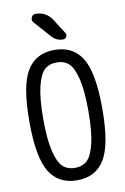

<svg xmlns="http://www.w3.org/2000/svg" viewBox="-104 -1019 707 1088"><g transform="rotate(-10 250.0 -475.0)"><path d="M179.7 -960Q240.2 -960 273.4 -910.2L328.1 -824.2Q335 -814.5 329.1 -802.2Q323.2 -790 309.6 -790Q270.5 -790 244.1 -820.3L160.2 -915Q149.4 -927.7 156.2 -943.8Q163.1 -960 179.7 -960ZM320.8 -642.6Q293.9 -668 250 -668Q206.1 -668 179.2 -642.6Q152.3 -617.2 136.2 -549.3Q120.1 -481.4 120.1 -365.2Q120.1 -249 136.2 -181.2Q152.3 -113.3 179.2 -87.4Q206.1 -61.5 250 -61.5Q293.9 -61.5 320.8 -87.4Q347.7 -113.3 363.8 -181.2Q379.9 -249 379.9 -365.2Q379.9 -481.4 363.8 -549.3Q347.7 -617.2 320.8 -642.6ZM408.7 -74.7Q357.4 9.8 250 9.8Q142.6 9.8 91.3 -74.7Q40 -159.2 40 -365.2Q40 -571.3 91.3 -655.8Q142.6 -740.2 250 -740.2Q357.4 -740.2 408.7 -655.8Q460 -571.3 460 -365.2Q460 -159.2 408.7 -74.7Z"/></g></svg>

Font: Rounded-X Mgen+ 2m regular
Style: Regular
Weight: 400
Designer: [Source Han Sans]
Ryoko NISHIZUKA  (kana & ideographs); Paul D. Hunt (Latin, Greek & Cyrillic); Wenlong ZHANG  (bopomofo
Version: Version 1.059.20150602